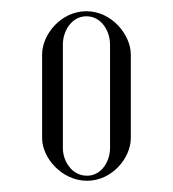

<svg xmlns="http://www.w3.org/2000/svg" viewBox="-20 -721 308 342"><path d="M55 -475C55 -440 90 -399 135 -399C180 -399 213 -440 213 -475V-624C213 -659 179 -701 134 -701C88 -701 55 -659 55 -624ZM92 -642C92 -665 107 -692 134 -692C161 -692 176 -665 176 -642V-457C176 -434 161 -408 135 -408C108 -408 92 -434 92 -457Z"/></svg>

Font: Emberly
Style: Regular
Weight: 400
Designer: Rajesh Rajput
Foundry: Rajesh Rajput
Version: Version 1.000